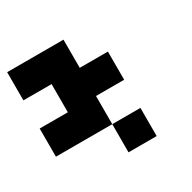

<svg xmlns="http://www.w3.org/2000/svg" viewBox="-119 -494 738 738"><g transform="rotate(-30 250.0 -125.0)"><path d="M250 -375V-250H375V-125H250V0H0V-125H125V-250H0V-375ZM375 0V125H250V0Z"/></g></svg>

Font: Bytesized
Style: Regular
Weight: 400
Monospace: yes
Designer: baltdev
Version: Version 1.000